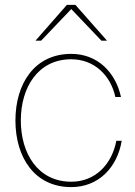

<svg xmlns="http://www.w3.org/2000/svg" viewBox="-20 -752 550 784"><path d="M271 12C383 12 459 -69 477 -177H455C437 -82 370 -10 271 -10C135 -10 65 -125 65 -260C65 -395 135 -510 271 -510C365 -510 432 -444 451 -356H474C452 -457 378 -532 271 -532C120 -532 43 -409 43 -260C43 -111 120 12 271 12ZM125 -586H148L271 -715L394 -586H417L288 -732H253Z"/></svg>

Font: Aspekta 50
Style: Regular
Weight: 50
Designer: Ivo Dolenc
Version: Version 2.000